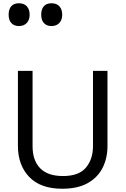

<svg xmlns="http://www.w3.org/2000/svg" viewBox="-20 -1149 771 1179"><path d="M640 -252Q640 -178 610 -118.5Q580 -59 518.5 -24.5Q457 10 362 10Q229 10 159.5 -62.5Q90 -135 90 -254V-714H180V-251Q180 -164 226.5 -116Q273 -68 367 -68Q464 -68 507.5 -119.5Q551 -171 551 -252V-714H640ZM296 -989Q267 -989 250 -1007Q233 -1025 233 -1059Q233 -1092 249 -1110.5Q265 -1129 296 -1129Q328 -1129 345 -1110Q362 -1091 362 -1059Q362 -1026 344 -1007.5Q326 -989 296 -989ZM96 -989Q67 -989 50 -1007Q33 -1025 33 -1059Q33 -1092 49 -1110.5Q65 -1129 96 -1129Q128 -1129 145 -1110Q162 -1091 162 -1059Q162 -1026 144 -1007.5Q126 -989 96 -989Z"/></svg>

Font: Noto Sans Tifinagh Ghat
Style: Regular
Weight: 400
Designer: JamraPatel
Foundry: JamraPatel LLC
Version: Version 2.006; ttfautohint (v1.8.4.7-5d5b)